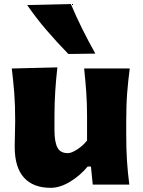

<svg xmlns="http://www.w3.org/2000/svg" viewBox="-20 -902 700 938"><path d="M227.5 15.6Q142.1 15.6 96.9 -34.4Q51.8 -84.5 51.8 -185.1Q51.8 -222.7 53 -250.7Q54.2 -278.8 54.2 -309.6Q54.2 -390.1 49.6 -448.5Q44.9 -506.8 37.6 -567.4L260.3 -572.8Q253.4 -512.7 249.8 -454.6Q246.1 -396.5 246.1 -334V-266.1Q246.1 -209.5 260.3 -181.6Q274.4 -153.8 311.5 -153.8Q329.6 -153.8 358.2 -172.6Q386.7 -191.4 405.3 -215.8V-334Q405.3 -396.5 401.4 -451.7Q397.5 -506.8 391.1 -567.4H613.8Q606 -506.8 601.3 -448.5Q596.7 -390.1 596.7 -309.6V-244.6Q596.7 -173.8 600.3 -116.9Q604 -60.1 611.8 0H433.1L424.3 -88.4H408.2Q373 -45.4 323.5 -14.9Q273.9 15.6 227.5 15.6ZM314 -638.2Q257.8 -695.8 206.5 -755.6Q155.3 -815.4 112.8 -877.4L326.2 -882.3Q351.6 -821.8 381.6 -761.5Q411.6 -701.2 445.8 -640.1Z"/></svg>

Font: Pinar-DS2-FD ExtraBold
Style: Regular
Weight: 800
Designer: Amin Abedi
Version: Version 3.000